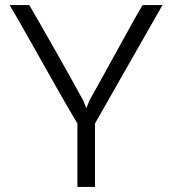

<svg xmlns="http://www.w3.org/2000/svg" viewBox="-20 -734 676 754"><path d="M353 -249V0H284V-249Q271 -271 249.5 -307.5Q228 -344 203 -388.5Q178 -433 150.5 -481.5Q123 -530 98 -574.5Q73 -619 52 -655.5Q31 -692 18 -714H95Q113 -684 139 -638Q165 -592 194.5 -540.5Q224 -489 253.5 -436Q283 -383 307 -339L319 -309L331 -339Q356 -383 385 -436Q414 -489 442.5 -540.5Q471 -592 496.5 -638Q522 -684 540 -714H618Z"/></svg>

Font: Josefin Sans
Style: Regular
Weight: 400
Designer: Santiago Orozco
Foundry: Typemade
Version: Version 1.0